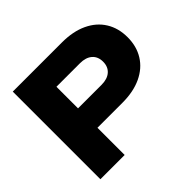

<svg xmlns="http://www.w3.org/2000/svg" viewBox="-174 -956 1162 1162"><g transform="rotate(-45 407.0 -375.0)"><path d="M490.6 -750Q585.4 -750 653.5 -717.9Q721.6 -685.8 757.8 -627.5Q794 -569.2 794 -491.4Q794 -413.6 757.8 -355.3Q721.6 -297 653.5 -264.9Q585.4 -232.8 490.6 -232.8H165.6V-399H478.4Q528.4 -399 556.4 -423.6Q584.4 -448.2 584.4 -491.4Q584.4 -535.2 556.4 -559.5Q528.4 -583.8 478.4 -583.8H184L277.2 -679.8V0H69.6V-750Z"/></g></svg>

Font: Unbounded
Style: Regular
Weight: 400
Designer: Luke Prowse, Jean-Baptiste Morizot, Fátima Lázaro, Florian Runge
Foundry: NaN
Version: Version 1.701;gftools[0.9.28.dev5+ged2979d]